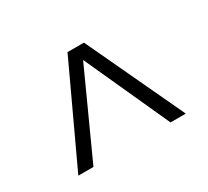

<svg xmlns="http://www.w3.org/2000/svg" viewBox="-85 -871 685 632"><g transform="rotate(-30 257.0 -555.0)"><path d="M53 -370 225.5 -740H288L461.5 -370H403.5L257 -692L110.5 -370Z"/></g></svg>

Font: Encode Sans Condensed Condensed Light
Style: Regular
Weight: 300
Width: 3
Designer: Multiple Designers
Foundry: Impallari Type
Version: Version 3.000; ttfautohint (v1.8.3) -l 8 -r 50 -G 200 -x 14 